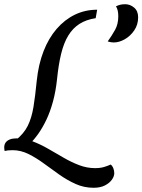

<svg xmlns="http://www.w3.org/2000/svg" viewBox="-80 -729 674 909"><path d="M60 -47 -6 -65Q33 -96 51.5 -133.5Q70 -171 78.5 -223Q87 -275 94 -347Q102 -424 126 -486Q150 -548 188 -592Q226 -636 274.5 -659.5Q323 -683 380 -683L373 -643Q328 -636 296.5 -616Q265 -596 243.5 -561Q222 -526 209.5 -474.5Q197 -423 190 -354Q184 -297 171 -249Q158 -201 140 -163Q122 -125 101.5 -96Q81 -67 60 -47ZM363 160Q318 160 278 142Q238 124 200.5 97.5Q163 71 127 44.5Q91 18 54.5 0Q18 -18 -20 -18Q-34 -18 -42.5 -17Q-51 -16 -58 -14Q-59 -19 -59.5 -23Q-60 -27 -60 -31Q-60 -45 -53 -54.5Q-46 -64 -33 -69Q-20 -74 -1 -74Q37 -74 74 -60Q111 -46 147.5 -25Q184 -4 221 17.5Q258 39 295 53Q332 67 370 67Q395 67 413 61.5Q431 56 444 50Q452 56 456.5 67.5Q461 79 461 91Q461 106 449.5 122Q438 138 416.5 149Q395 160 363 160ZM459 -528Q454 -528 446.5 -529Q439 -530 430 -533Q450 -561 465 -588Q480 -615 480 -652Q480 -683 469 -699Q479 -704 489 -706.5Q499 -709 513 -709Q536 -709 555 -693Q574 -677 574 -647Q574 -612 555.5 -585Q537 -558 510.5 -543Q484 -528 459 -528Z"/></svg>

Font: Sansita Swashed Light
Style: Regular
Weight: 300
Designer: Pablo Cosgaya
Foundry: Omnibus-Type
Version: Version 1.003